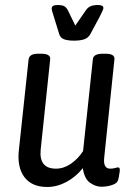

<svg xmlns="http://www.w3.org/2000/svg" viewBox="-20 -738 523 765"><path d="M168 7Q107 7 77.5 -32Q48 -71 55 -138L94 -502Q96 -513 105 -518.5Q114 -524 134 -524H144Q182 -524 180 -502L142 -141Q135 -66 203 -66Q234 -66 262.5 -85.5Q291 -105 311 -136L350 -502Q352 -524 390 -524H400Q438 -524 436 -502L395 -108Q391 -66 419 -66Q430 -66 438 -68.5Q446 -71 451 -71Q459 -71 457 -55Q456 -46 453.5 -33Q451 -20 449 -17Q445 -7 425.5 -0.5Q406 6 384 6Q361 6 338.5 -10Q316 -26 310 -68Q282 -33 244.5 -13Q207 7 168 7ZM371 -718Q392 -718 392 -706Q392 -700 378 -673L340 -602Q331 -586 314.5 -581Q298 -576 275 -576Q252 -576 236.5 -581Q221 -586 216 -602L194 -673Q190 -685 188 -692.5Q186 -700 186 -704Q186 -718 209 -718Q228 -718 236.5 -713Q245 -708 252 -694L280 -636L320 -694Q329 -708 340.5 -713Q352 -718 371 -718Z"/></svg>

Font: Asap Condensed Condensed Regular
Style: Italic
Weight: 400
Width: 3
Italic angle: -6°
Designer: Pablo Cosgaya
Foundry: Omnibus-Type
Version: Version 3.001; ttfautohint (v1.8.4.7-5d5b)